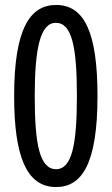

<svg xmlns="http://www.w3.org/2000/svg" viewBox="-20 -744 451 774"><path d="M206 10C309 10 373 -81 373 -357C373 -614 320 -724 206 -724C102 -724 37 -630 37 -357C37 -118 85 10 206 10ZM206 -62C140 -62 120 -162 120 -357C120 -551 143 -652 205 -652C270 -652 290 -555 290 -357C290 -161 270 -62 206 -62Z"/></svg>

Font: Noto Sans Devanagari UI ExtraCondensed
Style: Regular
Weight: 400
Width: 2
Designer: Jelle Bosma - Monotype Design Team
Foundry: Monotype Imaging Inc.
Version: Version 2.003